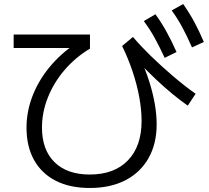

<svg xmlns="http://www.w3.org/2000/svg" viewBox="-20 -875 1040 956"><path d="M427 61Q328 61 257.5 25Q187 -11 149.5 -78.5Q112 -146 112 -239Q112 -319 141.5 -396Q171 -473 226 -540Q281 -607 356 -657L369 -636H48V-703H428V-633Q355 -589 301.5 -526.5Q248 -464 218.5 -390Q189 -316 189 -240Q189 -129 251.5 -67.5Q314 -6 427 -6Q549 -6 617 -76.5Q685 -147 685 -273Q685 -328 673.5 -391Q662 -454 640 -519.5Q618 -585 588 -646L642 -691Q680 -646 732 -595.5Q784 -545 841.5 -496Q899 -447 954 -408L915 -349Q879 -374 839.5 -406.5Q800 -439 759 -477.5Q718 -516 675 -561L680 -581Q705 -526 723 -469.5Q741 -413 750.5 -359Q760 -305 760 -256Q760 -159 719.5 -87.5Q679 -16 604.5 22.5Q530 61 427 61ZM800 -587Q774 -643 750 -686.5Q726 -730 696 -770L754 -804Q785 -761 810 -715.5Q835 -670 859 -616ZM936 -639Q911 -696 887.5 -739.5Q864 -783 835 -823L892 -855Q923 -811 947.5 -765.5Q972 -720 995 -666Z"/></svg>

Font: M PLUS 1 Thin
Style: Regular
Weight: 400
Version: Version 1.001